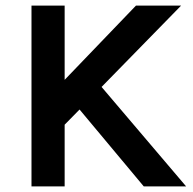

<svg xmlns="http://www.w3.org/2000/svg" viewBox="-20 -669 694 689"><path d="M93 -649H212V-382.5L468 -649H630L344.5 -357L648 0H496L265.5 -276L212 -221.5V0H93Z"/></svg>

Font: Karla
Style: Bold
Weight: 700
Designer: Jonathan Pinhorn
Version: Version 2.004; ttfautohint (v1.8.4.7-5d5b);gftools[0.9.33]